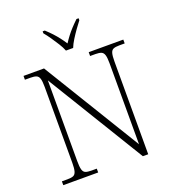

<svg xmlns="http://www.w3.org/2000/svg" viewBox="-163 -1055 1063 1179"><g transform="rotate(-20 369.0 -465.5)"><path d="M47 0V-25H84Q109 -25 122 -30.5Q135 -36 140.5 -54.5Q146 -73 146 -109V-606Q146 -643 140.5 -660.5Q135 -678 121.5 -683.5Q108 -689 84 -689H47V-714H181L570 -77V-606Q570 -643 564.5 -660.5Q559 -678 545.5 -683.5Q532 -689 508 -689H473V-714H699V-689H664Q639 -689 625.5 -683.5Q612 -678 607 -660Q602 -642 602 -605V0H567L178 -637V-109Q178 -73 183 -54.5Q188 -36 201.5 -30.5Q215 -25 240 -25H275V0ZM345 -771Q336 -794 319.5 -820.5Q303 -847 285 -873Q267 -899 251 -918V-931H265Q289 -909 306.5 -890Q324 -871 339 -851.5Q354 -832 369 -809Q384 -832 399 -851.5Q414 -871 431.5 -890Q449 -909 472 -931H486V-918Q471 -899 452.5 -873Q434 -847 417.5 -820.5Q401 -794 392 -771Z"/></g></svg>

Font: Noto Serif Khmer ExtraLight
Style: Regular
Weight: 250
Version: Version 2.003